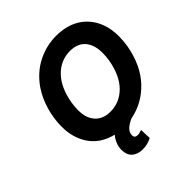

<svg xmlns="http://www.w3.org/2000/svg" viewBox="-246 -904 1273 1273"><g transform="rotate(-45 391.0 -267.5)"><path d="M360.1 202.1Q315 202.1 286.6 178.3Q258.2 154.8 257.1 105.5Q257.1 49.7 297.2 1.1Q261 -7.5 229.4 -23.3Q197.8 -39.1 172.2 -62.9Q146.7 -86.6 127.7 -118.6Q108.7 -150.6 97.3 -191.1Q85.6 -234 85.6 -285.2Q85.6 -359.4 107.2 -434.3Q129.3 -510.3 170.1 -570.3Q200.3 -613.3 236 -644.5Q271.7 -675.8 313.2 -696.4Q395.2 -737.2 486.2 -737.2Q533 -737.2 575.3 -726.6Q617.5 -715.9 652.7 -694.1Q687.9 -672.2 715 -639Q742.2 -605.8 758.9 -560.7Q778.4 -507.8 778.4 -440.3Q778.4 -419.7 776.6 -398.3Q774.9 -376.8 771.3 -353.7Q743.6 -201.7 657.7 -110.4Q572.4 -19.9 452.8 3.2Q417.3 18.5 396.1 38.5Q375 58.6 375 85.6Q375 111.2 403.8 111.2Q414.8 111.2 422.6 108.7Q438.6 104.4 441.1 103L442.5 102.6L445.7 180.8Q406.6 202.1 360.1 202.1ZM384.9 -126.1Q471.9 -126.1 534.8 -189.6Q597.3 -252.8 618.3 -371.8Q621.1 -389.9 622.5 -406.2Q623.9 -422.6 623.9 -437.9Q623.9 -477.6 614.2 -508.2Q604.4 -538.7 586.1 -559.3Q567.8 -579.9 541 -590.6Q514.2 -601.2 480.1 -601.2Q392.4 -601.2 329.2 -536.9Q266.7 -472.7 245.7 -353.7Q242.9 -335.6 241.3 -318.9Q239.7 -302.2 239.7 -286.9Q239.7 -222.3 266.3 -183.6Q305 -126.1 384.9 -126.1Z"/></g></svg>

Font: Linik Sans
Style: Bold Italic
Weight: 700
Italic angle: 9°
Designer: Fonts by Rasmus Andersson / Changes by Cristiano Sobral with parts from Marc Monis
Foundry: rsms
Version: Version 3.020; ttfautohint (v1.6)